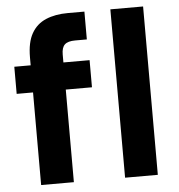

<svg xmlns="http://www.w3.org/2000/svg" viewBox="-52 -769 761 818"><g transform="rotate(-5 328.5 -360.0)"><path d="M91 0V-546Q91 -610 112.5 -648Q134 -686 174 -703Q214 -720 268 -720H339V-601H289Q258 -601 244.5 -588.5Q231 -576 231 -546V0ZM21 -396V-512H343V-396ZM450 0V-720H590V0Z"/></g></svg>

Font: DM Sans 12pt ExtraBold
Style: Regular
Weight: 800
Version: Version 4.004;gftools[0.9.30]